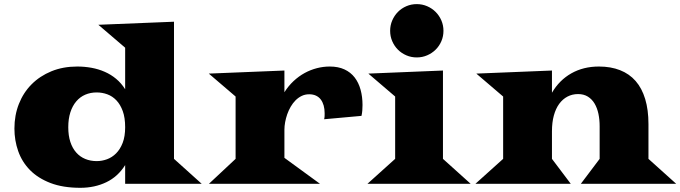

<svg xmlns="http://www.w3.org/2000/svg" viewBox="-20 -877 3246 916"><path d="M48.8 -263.7Q48.8 -327.1 70.1 -381.1Q91.3 -435.1 130.6 -474.6Q169.9 -514.2 225.1 -536.9Q280.3 -559.6 348.6 -559.6Q383.8 -559.6 417 -553.5Q450.2 -547.4 479.7 -534.4Q509.3 -521.5 533.9 -501Q558.6 -480.5 577.1 -451.2V-649.4L449.2 -758.8L810.1 -773.4V-119.1L942.4 0H577.1V-89.4Q542.5 -34.2 487.1 -7.6Q431.6 19 363.3 19Q280.3 19 220.7 -3.9Q161.1 -26.9 123 -65.7Q85 -104.5 66.9 -155.8Q48.8 -207 48.8 -263.7ZM305.7 -270Q305.7 -230 315.7 -199.7Q325.7 -169.4 343.8 -149.2Q361.8 -128.9 386.7 -118.7Q411.6 -108.4 441.4 -108.4Q466.3 -108.4 490.5 -117.2Q514.6 -126 533.9 -145.3Q553.2 -164.6 565.2 -195.3Q577.1 -226.1 577.1 -270Q577.1 -315.4 565.7 -346.9Q554.2 -378.4 535.4 -398.2Q516.6 -418 492.2 -427Q467.8 -436 441.4 -436Q411.6 -436 386.7 -425.3Q361.8 -414.6 343.8 -393.3Q325.7 -372.1 315.7 -341.1Q305.7 -310.1 305.7 -270Z M1104 -119.1V-416.5L976.1 -525.9L1336.9 -540.5V-437Q1356 -467.3 1380.6 -490.2Q1405.3 -513.2 1433.3 -528.6Q1461.4 -543.9 1491.9 -551.8Q1522.5 -559.6 1553.2 -559.6Q1593.8 -559.6 1623.3 -545.9Q1652.8 -532.2 1671.9 -507.6Q1690.9 -482.9 1700.2 -449.2Q1709.5 -415.5 1709.5 -376Q1709.5 -363.3 1708.5 -350.1Q1707.5 -336.9 1704.6 -324.2L1526.4 -308.1Q1528.3 -315.9 1528.6 -323Q1528.8 -330.1 1528.8 -336.9Q1528.8 -356.9 1524.2 -373.5Q1519.5 -390.1 1510.5 -402.1Q1501.5 -414.1 1487.5 -420.7Q1473.6 -427.2 1455.1 -427.2Q1435.5 -427.2 1419.4 -419.4Q1403.3 -411.6 1390.1 -398.4Q1377 -385.3 1366.9 -367.9Q1356.9 -350.6 1350.3 -331.8Q1343.8 -313 1340.3 -293.9Q1336.9 -274.9 1336.9 -258.3V-124L1506.8 0H976.6Z M1968.3 -603Q1941.9 -603 1918.7 -613Q1895.5 -623 1878.4 -640.1Q1861.3 -657.2 1851.3 -680.4Q1841.3 -703.6 1841.3 -730Q1841.3 -756.3 1851.3 -779.5Q1861.3 -802.7 1878.4 -820.1Q1895.5 -837.4 1918.7 -847.4Q1941.9 -857.4 1968.3 -857.4Q1994.6 -857.4 2017.8 -847.4Q2041 -837.4 2058.3 -820.1Q2075.7 -802.7 2085.7 -779.5Q2095.7 -756.3 2095.7 -730Q2095.7 -703.6 2085.7 -680.4Q2075.7 -657.2 2058.3 -640.1Q2041 -623 2017.8 -613Q1994.6 -603 1968.3 -603ZM1865.2 -119.1V-416.5L1737.3 -525.9L2093.3 -540.5V-119.1L2225.6 0H1732.9Z M2380.4 -119.1V-416.5L2252.4 -525.9L2613.3 -540.5V-434.6Q2648.4 -494.6 2705.8 -527.1Q2763.2 -559.6 2837.4 -559.6Q2894 -559.6 2938.2 -542.2Q2982.4 -524.9 3012.5 -490.5Q3042.5 -456.1 3058.1 -404.5Q3073.7 -353 3073.7 -285.2V-119.1L3206.1 0H2751L2840.8 -119.1V-274.9Q2840.8 -306.2 2835 -334Q2829.1 -361.8 2816.7 -382.8Q2804.2 -403.8 2784.7 -416Q2765.1 -428.2 2737.8 -428.2Q2710.4 -428.2 2687.5 -416.3Q2664.6 -404.3 2647.9 -381.6Q2631.3 -358.9 2622.3 -325.9Q2613.3 -293 2613.3 -250.5V-119.1L2703.1 0H2248Z"/></svg>

Font: Goblin One
Style: Regular
Weight: 400
Designer: Riccardo De Franceschi
Foundry: Sorkin Type Co.
Version: Version 1.001